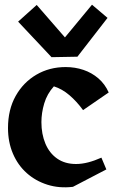

<svg xmlns="http://www.w3.org/2000/svg" viewBox="-20 -781 487 816"><path d="M290 13Q232 20 181.5 4Q131 -12 93.5 -45.5Q56 -79 35 -128Q14 -177 14 -237Q14 -315 46.5 -373Q79 -431 134.5 -463.5Q190 -496 259 -496Q299 -496 334.5 -484Q370 -472 398 -448Q426 -424 442 -388L333 -313Q306 -350 275 -376.5Q244 -403 209 -414Q180 -382 168 -341.5Q156 -301 156 -262Q156 -211 173 -170.5Q190 -130 223 -107Q256 -84 303 -84Q328 -84 355 -91Q382 -98 411 -111L432 -61ZM199 -538 57 -689 136 -760 256 -622 371 -761 437 -705 309 -540Z"/></svg>

Font: Eczar SemiBold
Style: Regular
Weight: 600
Designer: Vaibhav Singh
Foundry: Rosetta Type Foundry
Version: Version 2.000